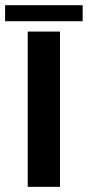

<svg xmlns="http://www.w3.org/2000/svg" viewBox="-62 -722 340 742"><path d="M45.1 0V-600H169.9V0ZM-42.3 -701.9H257.5V-640H-42.3Z"/></svg>

Font: Big Shoulders Stencil Thin
Style: Regular
Weight: 100
Designer: Patric King
Foundry: XO Type Co
Version: Version 2.001